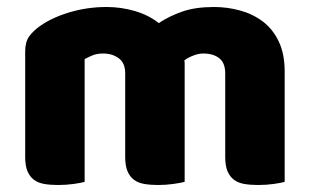

<svg xmlns="http://www.w3.org/2000/svg" viewBox="-20 -521 886 549"><path d="M285 -501Q326 -501 365.5 -489.5Q405 -478 434 -455Q464 -475 501.5 -488Q539 -501 592 -501Q630 -501 666.5 -491Q703 -481 731.5 -459.5Q760 -438 777 -402.5Q794 -367 794 -316V-1Q784 2 762.5 5Q741 8 718 8Q696 8 678.5 5Q661 2 649 -7Q637 -16 630.5 -31.5Q624 -47 624 -72V-311Q624 -341 607 -354.5Q590 -368 561 -368Q547 -368 531 -361.5Q515 -355 507 -348Q508 -344 508 -340.5Q508 -337 508 -334V-1Q497 2 475.5 5Q454 8 432 8Q410 8 392.5 5Q375 2 363 -7Q351 -16 344.5 -31.5Q338 -47 338 -72V-311Q338 -341 319.5 -354.5Q301 -368 275 -368Q257 -368 244 -362.5Q231 -357 222 -352V-1Q212 2 190.5 5Q169 8 146 8Q124 8 106.5 5Q89 2 77 -7Q65 -16 58.5 -31.5Q52 -47 52 -72V-374Q52 -401 63.5 -417Q75 -433 95 -447Q129 -471 179.5 -486Q230 -501 285 -501Z"/></svg>

Font: Baloo Bhai
Style: Regular
Weight: 400
Designer: Supriya Tembe, Noopur Datye and Ek Type
Foundry: Ek Type
Version: Version 1.443;PS 1.000;hotconv 16.6.51;makeotf.lib2.5.65220;